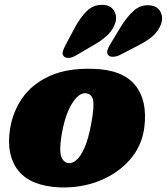

<svg xmlns="http://www.w3.org/2000/svg" viewBox="-20 -775 703 809"><path d="M372.5 -485Q496.5 -481.5 549.5 -416.2Q602.5 -351 588 -237.5Q578 -160 527.2 -102Q476.5 -44 398.8 -13Q321 18 230.5 14.5Q110 9 57.8 -55.2Q5.5 -119.5 22 -230Q33 -302.5 74 -361.8Q115 -421 189.2 -454.8Q263.5 -488.5 372.5 -485ZM269 -87.5Q283.5 -86 301 -99.8Q318.5 -113.5 335.5 -151Q352.5 -188.5 365 -257Q378 -328.5 372 -354Q366 -379.5 342.5 -382Q312.5 -385.5 283 -338Q253.5 -290.5 239 -203Q229 -139.5 238.2 -114.8Q247.5 -90 269 -87.5ZM295 -658Q318 -701 345.2 -728Q372.5 -755 411.5 -754.5Q445 -754 459.5 -731.2Q474 -708.5 466.5 -680.5Q457.5 -652.5 437 -631Q416.5 -609.5 375.5 -585.5L299.5 -541Q286 -533 271.8 -531.2Q257.5 -529.5 249.5 -537Q241.5 -545.5 244.5 -557.2Q247.5 -569 255.5 -584ZM489.5 -663Q515 -704.5 544 -730.2Q573 -756 611 -752.5Q643.5 -749.5 656 -725.5Q668.5 -701.5 658.5 -673.5Q648 -645.5 626.5 -625.5Q605 -605.5 563 -583.5L485.5 -543.5Q471 -536.5 457 -535.8Q443 -535 436 -543Q429 -552 432.8 -564Q436.5 -576 445.5 -590Z"/></svg>

Font: Fraunces 9pt S100 Black
Style: Italic
Weight: 900
Italic angle: -16°
Version: Version 1.000; ttfautohint (v1.8.3)